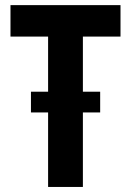

<svg xmlns="http://www.w3.org/2000/svg" viewBox="-20 -740 519 760"><path d="M170.4 0V-617.2H308.1V0ZM21.5 -595.2V-719.7H457V-595.2ZM102.5 -294.9V-377H376.5V-294.9Z"/></svg>

Font: Reddit Sans Condensed
Style: Bold
Weight: 700
Designer: Stephen Hutchings
Foundry: Reddit
Version: Version 1.014